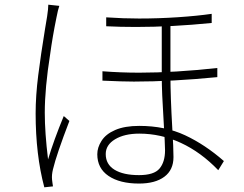

<svg xmlns="http://www.w3.org/2000/svg" viewBox="-20 -772 1040 819"><path d="M707 -449Q707 -361 715 -223Q720 -141 720 -102Q720 -47 681 -18Q642 11 573 11Q491 11 443 -21.5Q395 -54 395 -114Q395 -143 413 -171Q431 -200 471.5 -217.5Q512 -235 574 -235Q684 -235 769.5 -195Q855 -155 935 -85L911 -46Q837 -123 751.5 -162.5Q666 -202 574 -202Q511 -202 471 -178Q431 -154 431 -115Q431 -71 468.5 -48Q506 -25 573 -25Q637 -25 660.5 -53Q684 -81 684 -131Q684 -155 678 -255Q670 -379 670 -446V-677H707ZM574 -462Q725 -462 907 -482V-443Q713 -424 551 -424Q505 -424 417 -428V-468Q495 -462 574 -462ZM573 -693Q656 -693 738.5 -698.5Q821 -704 883 -713V-674Q713 -657 560 -657Q493 -657 433 -660V-698Q506 -693 573 -693ZM221 -698Q204 -615 194 -541Q171 -396 171 -291Q171 -206 185 -92Q209 -173 252 -277L276 -256Q221 -113 206 -50Q200 -26 202 -6L204 10Q205 13 205 16.5Q205 20 206 23L169 27Q132 -112 132 -288Q132 -363 143 -450.5Q154 -538 172 -648Q177 -675 181 -702Q186 -735 186 -752L233 -747Q227 -730 221 -698Z"/></svg>

Font: Merged Yaku Han JP ExtraLight
Style: Regular
Weight: 250
Designer: Ryoko NISHIZUKA 西塚涼子 (kana, bopomofo & ideographs); Paul D. Hunt (Latin, Greek & Cyrillic); Sandoll Communications 산돌커뮤니
Foundry: Adobe
Version: Version 2.004